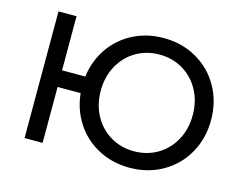

<svg xmlns="http://www.w3.org/2000/svg" viewBox="-98 -863 1296 1025"><g transform="rotate(15 549.5 -350.0)"><path d="M333.9 -350.1Q333.9 -451.7 380 -533.5Q426.1 -615.3 507.4 -661.7Q588.7 -708.1 689.7 -708.1Q790.7 -708.1 872 -661.5Q953.4 -614.9 999.5 -533.3Q1045.7 -451.7 1045.7 -350.1Q1045.7 -248.4 999.6 -166.6Q953.4 -84.7 872.1 -38.3Q790.7 8.1 689.7 8.1Q588.7 8.1 507.4 -38.3Q426.1 -84.7 380 -166.6Q333.9 -248.4 333.9 -350.1ZM108.7 -700H208.4V-401H389.3V-309.1H208.4V0H108.7ZM944.3 -350Q944.3 -426.9 910.9 -487.9Q877.6 -549 819.6 -583.1Q761.6 -617.1 690.1 -617.1Q618.7 -617.1 560.8 -583.1Q502.9 -549 469.5 -487.9Q436.1 -426.9 436.1 -350Q436.1 -273.1 469.5 -212.1Q502.9 -151 560.8 -116.9Q618.6 -82.9 689.7 -82.9Q761.6 -82.9 819.6 -116.9Q877.6 -151 910.9 -212.1Q944.3 -273.1 944.3 -350Z"/></g></svg>

Font: iiserrat Thin
Style: Regular
Weight: 100
Designer: Akira Ohta
Foundry: Akira Ohta
Version: Version 1.200;Glyphs 3.3.1 (3343)